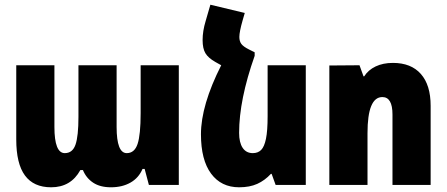

<svg xmlns="http://www.w3.org/2000/svg" viewBox="-20 -785 1897 815"><path d="M49 -193V-508H211V-246Q211 -135 255 -135Q288 -135 300.5 -171Q313 -207 313 -289V-508H475V-246Q475 -135 518 -135Q551 -135 564 -174Q577 -213 577 -305V-508H739V0H612L594 -68H585Q569 -30 534 -10Q499 10 451 10Q405 10 375.5 -9.5Q346 -29 332 -63H321Q281 10 197 10Q123 10 86 -40Q49 -90 49 -193Z M1278 -508V0H1150L1133 -47H1130Q1104 -19 1072 -4.5Q1040 10 995 10Q919 10 876 -48Q833 -106 833 -215Q833 -338 919 -508L894 -522Q864 -539 852 -559Q840 -579 840 -615Q840 -653 853 -696L873 -765L1019 -730L1010 -699Q996 -650 996 -628Q996 -610 1004.5 -598.5Q1013 -587 1037 -575L1061 -563V-548Q995 -361 995 -221Q995 -180 1010 -157.5Q1025 -135 1053 -135Q1075 -135 1088.5 -148.5Q1102 -162 1109 -196Q1116 -230 1116 -292V-508Z M1378 -507 1506 -508 1523 -461H1526Q1543 -488 1574.5 -503Q1606 -518 1648 -518Q1725 -518 1766.5 -471Q1808 -424 1808 -336V0H1646V-299Q1646 -373 1603 -373Q1540 -373 1540 -220V0H1378Z"/></svg>

Font: Noto Sans Armenian Black Cond
Style: Regular
Weight: 900
Width: 3
Designer: Monotype Design team
Foundry: Monotype Imaging Inc.
Version: Version 1.000